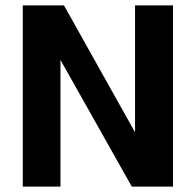

<svg xmlns="http://www.w3.org/2000/svg" viewBox="-20 -688 722 708"><path d="M618 0H466L203 -467V0H64V-668H216L478 -200V-668H618Z"/></svg>

Font: Rambla
Style: Bold
Weight: 700
Designer: Martin Sommaruga
Foundry: Martin Sommaruga
Version: Version 1.001